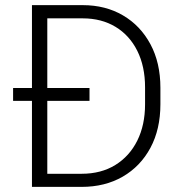

<svg xmlns="http://www.w3.org/2000/svg" viewBox="-20 -731 710 751"><path d="M299.3 0H105V-336.4H31.2V-386.7H105V-710.9H303.7Q392.6 -710.9 460.9 -670.9Q529.3 -630.9 568.4 -558.1Q607.4 -485.4 607.4 -387.7V-323.2Q607.4 -225.6 568.4 -152.8Q529.3 -80.1 460 -40Q390.6 0 299.3 0ZM330.1 -386.7V-336.4H165V-51.3H299.3Q375.5 -51.3 431.2 -85.7Q486.8 -120.1 517.1 -181.2Q547.4 -242.2 547.4 -323.2V-389.2Q547.4 -471.2 517.1 -532Q486.8 -592.8 431.9 -626Q377 -659.2 303.7 -659.2H165V-386.7Z"/></svg>

Font: Vazirmatn FD ExtraLight
Style: Regular
Weight: 200
Designer: Saber Rastikerdar
Foundry: Saber Rastikerdar
Version: Version 33.003